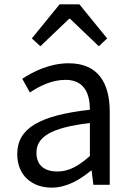

<svg xmlns="http://www.w3.org/2000/svg" viewBox="-20 -847 603 880"><path d="M217 13C284 13 345 -22 397 -65H400L408 0H483V-334C483 -469 428 -557 295 -557C207 -557 131 -518 82 -486L117 -423C160 -452 217 -481 280 -481C369 -481 392 -414 392 -344C161 -318 59 -259 59 -141C59 -43 126 13 217 13ZM243 -61C189 -61 147 -85 147 -147C147 -217 209 -262 392 -283V-132C339 -85 295 -61 243 -61ZM126 -671 165 -635 297 -761H301L433 -635L471 -671L344 -827H253Z"/></svg>

Font: Noto Sans Mono CJK SC
Style: Regular
Weight: 400
Designer: Ryoko NISHIZUKA 西塚涼子 (kana, bopomofo & ideographs); Paul D. Hunt (Latin, Greek & Cyrillic); Sandoll Communications 산돌커뮤니
Foundry: Adobe
Version: Version 2.004;hotconv 1.0.118;makeotfexe 2.5.65603